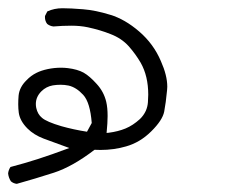

<svg xmlns="http://www.w3.org/2000/svg" viewBox="-60 -263 580 473"><path d="M187.5 106.4Q220.7 106.4 250.5 97.7Q285.2 87.9 312.7 60.5Q340.3 33.2 344.5 12Q348.6 -9.3 351.6 -41Q352.1 -44.9 352.1 -49.3Q352.1 -77.1 336.4 -112.3Q318.4 -154.8 283 -185.3Q247.6 -215.8 211.4 -226.6Q175.3 -237.8 144.5 -240.2Q113.8 -242.7 93.8 -242.7Q73.7 -242.7 56.6 -234.9L50.8 -223.6Q50.8 -222.2 50.8 -219.2Q50.8 -216.3 52 -212.2Q53.2 -208 56.2 -204.1Q63 -198.7 71.8 -197.8Q93.8 -199.7 115.7 -199.7Q137.7 -199.7 156.2 -195.8Q187.5 -189 211.9 -179.2Q239.3 -168.9 257.3 -148.9Q274.4 -129.4 286.6 -108.4Q305.2 -75.7 305.2 -29.8Q305.2 -21.5 304.4 -11Q303.7 -0.5 299.3 9.8Q293.9 21.5 284.7 30.3Q267.6 45.9 249.3 53.5Q231 61 208 64L202.6 64.5Q205.1 39.1 205.1 22.9Q205.1 2 201.7 -12.2Q195.8 -37.1 178.2 -56.2Q160.6 -75.7 146 -84Q130.9 -92.3 106.9 -95.2Q98.6 -96.2 90.3 -96.2Q73.7 -96.2 57.6 -92.8Q41.5 -89.4 29.8 -83.5Q16.1 -76.7 5.4 -65.4Q-12.2 -48.3 -14.2 -27.3Q-15.1 -16.6 -15.1 -5.9Q-15.1 4.9 -13.7 15.1Q-10.7 35.2 7.8 53.7Q23.4 69.3 47.9 78.6Q72.3 87.9 110.8 101.6Q66.4 118.2 33 128.9Q-0.5 139.6 -34.2 148.4Q-39.1 155.8 -40 164.1Q-39.1 174.3 -33.2 183.6Q-26.9 189 -18.6 189.9Q26.9 177.2 72.8 162.4Q118.7 147.5 172.9 106Q181.2 106.4 187.5 106.4ZM28.3 -6.8Q28.3 -24.4 42 -38.1Q53.7 -49.8 70.3 -52.7Q79.6 -54.2 89.4 -54.2Q99.1 -54.2 108.9 -52.2Q127.9 -47.9 145 -29.3Q162.1 -10.7 166 40L154.3 61.5Q120.6 56.2 91.3 47.9Q54.7 37.1 43.5 27.3Q32.7 18.6 29.3 2.9Q28.3 -2 28.3 -6.8Z"/></svg>

Font: Bakudai
Style: Light
Weight: 300
Version: Version 1.48